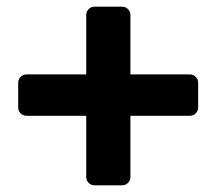

<svg xmlns="http://www.w3.org/2000/svg" viewBox="-20 -587 647 574"><path d="M262.9 -33Q252.3 -33 245 -40.2Q237.8 -47.5 237.8 -58.1V-240.9H59.5Q48.9 -240.9 41.6 -248.1Q34.4 -255.4 34.4 -266V-339.4Q34.4 -350 41.6 -357.2Q48.9 -364.5 59.5 -364.5H237.8V-541.9Q237.8 -552.5 245 -559.8Q252.3 -567 262.9 -567H344.7Q355.4 -567 362.6 -559.8Q369.9 -552.5 369.9 -541.9V-364.5H547.3Q557.9 -364.5 565.1 -357.2Q572.4 -350 572.4 -339.4V-266Q572.4 -255.4 565.1 -248.1Q557.9 -240.9 547.3 -240.9H369.9V-58.1Q369.9 -47.5 362.6 -40.2Q355.4 -33 344.7 -33Z"/></svg>

Font: Rubik Light
Style: Regular
Weight: 300
Designer: Hubert and Fischer
Foundry: Hubert and Fischer
Version: Version 2.300;gftools[0.9.30]